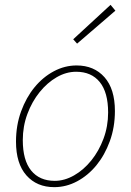

<svg xmlns="http://www.w3.org/2000/svg" viewBox="-20 -760 540 792"><path d="M298 -580 282 -598 436 -740 456 -716ZM204 12Q132 12 89 -36.5Q46 -85 46 -176Q46 -243 67 -300.5Q88 -358 122.5 -400Q157 -442 202 -466Q247 -490 296 -490Q368 -490 411 -441.5Q454 -393 454 -302Q454 -235 433 -177.5Q412 -120 377.5 -78Q343 -36 298 -12Q253 12 204 12ZM206 -14Q246 -14 285.5 -36.5Q325 -59 356.5 -98Q388 -137 407 -188Q426 -239 426 -296Q426 -379 391.5 -421.5Q357 -464 294 -464Q253 -464 214 -441.5Q175 -419 143.5 -380Q112 -341 93 -290Q74 -239 74 -182Q74 -99 108.5 -56.5Q143 -14 206 -14Z"/></svg>

Font: TypoPRO Source Sans Pro
Style: Italic
Weight: 200
Italic angle: -11°
Designer: Paul D. Hunt
Foundry: Adobe Systems Incorporated
Version: Version 1.075;PS 2.000;hotconv 1.0.86;makeotf.lib2.5.63406